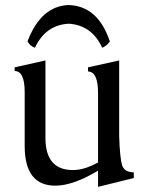

<svg xmlns="http://www.w3.org/2000/svg" viewBox="-20 -728 580 763"><path d="M369.6 14.6V-49.8Q270.5 9.8 199.7 9.8Q78.1 9.8 78.1 -147.9V-361.8Q78.1 -445.8 38.1 -445.8V-460.4L160.6 -487.8V-179.7Q160.6 -52.2 270 -52.2Q314.9 -52.2 369.6 -82.5V-357.9Q369.6 -443.4 330.1 -443.8L329.6 -460.4L453.6 -487.8V-186Q456.5 -99.6 465.1 -71.8Q473.6 -43.9 511.7 -43V-20.5ZM251.5 -708Q369.1 -705.1 416.5 -563.5Q405.8 -546.9 386.2 -538.1Q345.2 -627.9 253.4 -633.8Q161.1 -628.9 118.7 -538.1Q98.6 -545.9 89.4 -563.5Q142.1 -703.1 251.5 -708Z"/></svg>

Font: Almanac
Style: Regular
Weight: 400
Designer: Eden's Almanac
Version: Version 3.501;March 28, 2021;FontCreator 13.0.0.2683 64-bit